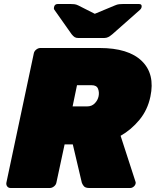

<svg xmlns="http://www.w3.org/2000/svg" viewBox="-20 -940 778 960"><path d="M33 0Q22 0 16 -8Q10 -16 12 -27L149 -673Q151 -684 161 -692Q171 -700 182 -700H478Q622 -700 689 -635Q756 -570 732 -457Q718 -390 677 -340.5Q636 -291 583 -261L657 -33Q658 -30 658.5 -28Q659 -26 658 -22Q656 -13 648 -6.5Q640 0 631 0H426Q406 0 398.5 -10Q391 -20 389 -27L344 -218H303L262 -27Q260 -16 250 -8Q240 0 229 0ZM343 -408H416Q439 -408 454 -423.5Q469 -439 473 -459Q477 -479 470 -496.5Q463 -514 438 -514H365ZM371 -750Q360 -750 353 -754.5Q346 -759 338 -769L252 -891Q248 -896 250 -904Q253 -920 269 -920H332Q342 -920 351.5 -919Q361 -918 371 -913L454 -871L555 -913Q566 -918 576 -919Q586 -920 596 -920H675Q691 -920 688 -904Q686 -896 680 -891L542 -769Q530 -759 521 -754.5Q512 -750 501 -750Z"/></svg>

Font: Rubik Black
Style: Italic
Weight: 900
Italic angle: -12°
Designer: Hubert and Fischer
Foundry: Hubert and Fischer
Version: Version 2.300;gftools[0.9.30]